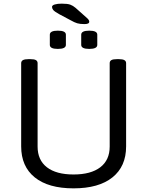

<svg xmlns="http://www.w3.org/2000/svg" viewBox="-20 -1026 806 1052"><path d="M383 6Q245 6 170.5 -54Q96 -114 96 -224V-680Q96 -691 105.5 -696.5Q115 -702 137 -702H145Q168 -702 177 -696.5Q186 -691 186 -680V-223Q186 -149 237 -109.5Q288 -70 383 -70Q478 -70 529.5 -109.5Q581 -149 581 -223V-680Q581 -691 590 -696.5Q599 -702 622 -702H630Q652 -702 661.5 -696.5Q671 -691 671 -680V-224Q671 -114 596 -54Q521 6 383 6ZM469 -758Q425 -758 425 -780V-836Q425 -858 469 -858Q513 -858 513 -836V-780Q513 -758 469 -758ZM297 -758Q253 -758 253 -780V-836Q253 -858 297 -858Q341 -858 341 -836V-780Q341 -758 297 -758ZM443 -894Q418 -894 403 -898.5Q388 -903 367 -915L305 -948Q278 -963 271.5 -971.5Q265 -980 265 -988Q265 -997 280 -1001.5Q295 -1006 318 -1006Q350 -1006 365 -1000.5Q380 -995 394 -983L458 -926Q469 -916 469 -907Q469 -894 443 -894Z"/></svg>

Font: Asap Semi Expanded
Style: Regular
Weight: 400
Width: 6
Designer: Pablo Cosgaya
Foundry: Omnibus-Type
Version: Version 3.001; ttfautohint (v1.8.4.7-5d5b)